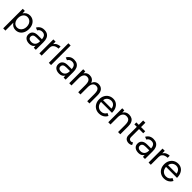

<svg xmlns="http://www.w3.org/2000/svg" viewBox="517 -2680 4860 4860"><g transform="rotate(45 2946.5 -250.0)"><path d="M75 200V-500H150L154 -415Q182 -460 225.5 -486Q269 -512 324 -512Q391 -512 442 -479Q493 -446 521.5 -387Q550 -328 550 -250Q550 -173 521.5 -113.5Q493 -54 442 -21Q391 12 324 12Q269 12 226 -13.5Q183 -39 155 -84V200ZM306 -61Q353 -61 389.5 -85Q426 -109 447.5 -152Q469 -195 469 -250Q469 -305 448.5 -348Q428 -391 391 -415Q354 -439 307 -439Q263 -439 228.5 -415Q194 -391 174.5 -348Q155 -305 155 -250Q155 -195 174.5 -152Q194 -109 228 -85Q262 -61 306 -61Z M819 12Q731 12 681.5 -28.5Q632 -69 632 -141Q632 -217 682.5 -257.5Q733 -298 824 -298H963Q958 -369 928 -404.5Q898 -440 838 -440Q797 -440 767.5 -423.5Q738 -407 719 -371L647 -399Q666 -434 693 -459.5Q720 -485 756 -498.5Q792 -512 838 -512Q908 -512 953.5 -484.5Q999 -457 1022 -403.5Q1045 -350 1044 -271L1043 0H969L965 -67Q943 -29 906 -8.5Q869 12 819 12ZM823 -58Q866 -58 898 -76.5Q930 -95 947.5 -129Q965 -163 965 -211V-231H842Q772 -231 742.5 -208Q713 -185 713 -142Q713 -103 742 -80.5Q771 -58 823 -58Z M1171 0V-500H1251V-411Q1281 -458 1328.5 -480Q1376 -502 1428 -502V-427Q1384 -427 1343.5 -412.5Q1303 -398 1277 -365Q1251 -332 1251 -275V0Z M1509 0V-700H1589V0Z M1887 12Q1799 12 1749.5 -28.5Q1700 -69 1700 -141Q1700 -217 1750.5 -257.5Q1801 -298 1892 -298H2031Q2026 -369 1996 -404.5Q1966 -440 1906 -440Q1865 -440 1835.5 -423.5Q1806 -407 1787 -371L1715 -399Q1734 -434 1761 -459.5Q1788 -485 1824 -498.5Q1860 -512 1906 -512Q1976 -512 2021.5 -484.5Q2067 -457 2090 -403.5Q2113 -350 2112 -271L2111 0H2037L2033 -67Q2011 -29 1974 -8.5Q1937 12 1887 12ZM1891 -58Q1934 -58 1966 -76.5Q1998 -95 2015.5 -129Q2033 -163 2033 -211V-231H1910Q1840 -231 1810.5 -208Q1781 -185 1781 -142Q1781 -103 1810 -80.5Q1839 -58 1891 -58Z M2239 0V-500H2314L2318 -430Q2341 -470 2377 -491Q2413 -512 2461 -512Q2521 -512 2563.5 -484Q2606 -456 2625 -399Q2646 -454 2686.5 -483Q2727 -512 2783 -512Q2867 -512 2915.5 -456Q2964 -400 2963 -286V0H2883V-256Q2883 -330 2867.5 -369Q2852 -408 2826 -422.5Q2800 -437 2766 -437Q2707 -437 2674 -390.5Q2641 -344 2641 -259V0H2561V-256Q2561 -330 2545.5 -369Q2530 -408 2503.5 -422.5Q2477 -437 2443 -437Q2385 -437 2352 -390.5Q2319 -344 2319 -259V0Z M3309 12Q3236 12 3180 -21.5Q3124 -55 3092.5 -114Q3061 -173 3061 -250Q3061 -327 3092.5 -386Q3124 -445 3179.5 -478.5Q3235 -512 3307 -512Q3377 -512 3428 -477.5Q3479 -443 3507 -381Q3535 -319 3535 -235H3142Q3147 -153 3194 -107Q3241 -61 3313 -61Q3366 -61 3402.5 -86Q3439 -111 3459 -152L3528 -117Q3509 -78 3477.5 -49Q3446 -20 3403.5 -4Q3361 12 3309 12ZM3148 -302H3449Q3446 -345 3426.5 -376Q3407 -407 3376 -424Q3345 -441 3306 -441Q3268 -441 3233 -424.5Q3198 -408 3175 -376.5Q3152 -345 3148 -302Z M3636 0V-500H3711L3715 -425Q3740 -467 3780 -489.5Q3820 -512 3873 -512Q3932 -512 3975.5 -488.5Q4019 -465 4043.5 -414Q4068 -363 4067 -280V0H3987V-256Q3987 -330 3970 -369Q3953 -408 3923 -422.5Q3893 -437 3855 -437Q3789 -437 3752.5 -390.5Q3716 -344 3716 -259V0Z M4382 12Q4309 12 4269 -26Q4229 -64 4229 -133V-429H4142V-500H4229V-656H4309V-500H4459V-429H4309V-141Q4309 -103 4329.5 -82.5Q4350 -62 4387 -62Q4399 -62 4410.5 -65.5Q4422 -69 4441 -83L4472 -18Q4446 -1 4425 5.5Q4404 12 4382 12Z M4727 12Q4639 12 4589.5 -28.5Q4540 -69 4540 -141Q4540 -217 4590.5 -257.5Q4641 -298 4732 -298H4871Q4866 -369 4836 -404.5Q4806 -440 4746 -440Q4705 -440 4675.5 -423.5Q4646 -407 4627 -371L4555 -399Q4574 -434 4601 -459.5Q4628 -485 4664 -498.5Q4700 -512 4746 -512Q4816 -512 4861.5 -484.5Q4907 -457 4930 -403.5Q4953 -350 4952 -271L4951 0H4877L4873 -67Q4851 -29 4814 -8.5Q4777 12 4727 12ZM4731 -58Q4774 -58 4806 -76.5Q4838 -95 4855.5 -129Q4873 -163 4873 -211V-231H4750Q4680 -231 4650.5 -208Q4621 -185 4621 -142Q4621 -103 4650 -80.5Q4679 -58 4731 -58Z M5079 0V-500H5159V-411Q5189 -458 5236.5 -480Q5284 -502 5336 -502V-427Q5292 -427 5251.5 -412.5Q5211 -398 5185 -365Q5159 -332 5159 -275V0Z M5636 12Q5563 12 5507 -21.5Q5451 -55 5419.5 -114Q5388 -173 5388 -250Q5388 -327 5419.5 -386Q5451 -445 5506.5 -478.5Q5562 -512 5634 -512Q5704 -512 5755 -477.5Q5806 -443 5834 -381Q5862 -319 5862 -235H5469Q5474 -153 5521 -107Q5568 -61 5640 -61Q5693 -61 5729.5 -86Q5766 -111 5786 -152L5855 -117Q5836 -78 5804.5 -49Q5773 -20 5730.5 -4Q5688 12 5636 12ZM5475 -302H5776Q5773 -345 5753.5 -376Q5734 -407 5703 -424Q5672 -441 5633 -441Q5595 -441 5560 -424.5Q5525 -408 5502 -376.5Q5479 -345 5475 -302Z"/></g></svg>

Font: Figtree Light
Style: Regular
Weight: 400
Version: Version 2.002